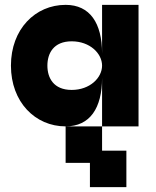

<svg xmlns="http://www.w3.org/2000/svg" viewBox="-20 -520 640 790"><path d="M250 0C350 0 400 -75 400 -200V0H550V-500H400V-300C400 -425 350 -500 250 -500C125 -500 25 -400 25 -250C25 -100 125 0 250 0ZM175 -250C175 -300 200 -350 275 -350C350 -350 400 -300 400 -250C400 -200 350 -150 275 -150C200 -150 175 -200 175 -250ZM250 150H350V250H500V100H400V0H250Z"/></svg>

Font: LS-VG5000 Bold
Style: Regular
Weight: 400
Designer: Justin Bihan, 2021
Foundry: Justin Bihan, 2021
Version: Version 1.000;Glyphs 3.1.2 (3151)